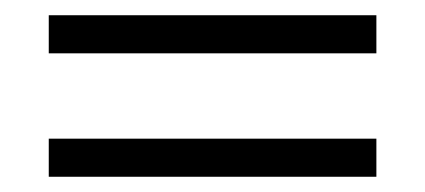

<svg xmlns="http://www.w3.org/2000/svg" viewBox="-20 -468 558 252"><path d="M44 -398V-448H474V-398ZM44 -236V-286H474V-236Z"/></svg>

Font: Platypi Light Light
Style: Regular
Weight: 300
Version: Version 1.200